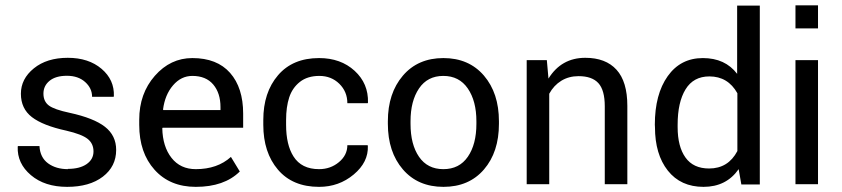

<svg xmlns="http://www.w3.org/2000/svg" viewBox="-20 -706 3226 736"><path d="M234.4 -205.1Q144.5 -224.6 102.3 -257.1Q60.1 -289.6 60.1 -346.7Q60.1 -403.8 109.9 -444.1Q159.7 -484.4 239.7 -484.4Q319.8 -484.4 369.4 -442.1Q418.9 -399.9 416.5 -337.4L415.5 -335H333Q333 -367.7 306.4 -391.6Q279.8 -415.5 236.6 -415.5Q193.4 -415.5 169.9 -396.2Q146.5 -377 146.5 -347.2Q146.5 -317.4 167 -301.8Q187.5 -286.1 247.6 -273.4Q339.4 -253.4 382.3 -220Q425.3 -186.5 425.3 -131.3Q425.3 -67.9 374.3 -28.8Q323.2 10.3 237.3 10.3Q151.4 10.3 98.4 -34.7Q45.4 -79.6 47.9 -143.6L48.8 -146H131.3Q133.8 -102.1 164.3 -79.8Q194.8 -57.6 240.7 -57.6L239.7 -58.6Q285.6 -58.6 312 -76.9Q338.4 -95.2 338.4 -125.5Q338.4 -155.8 315.9 -173.6Q293.5 -191.4 234.4 -205.1Z M825.2 -295.4Q825.2 -349.1 797.4 -382.1Q769.5 -415 717.3 -415Q674.3 -415 643.3 -378.9Q612.3 -342.8 605 -286.6L606 -284.2H825.2ZM730.5 10.3Q631.3 10.3 572.5 -55.2Q513.7 -120.6 513.7 -227.5V-247.1Q513.7 -347.2 573.5 -415.3Q633.3 -483.4 717.3 -483.4Q812 -483.4 862.1 -426.5Q912.1 -369.6 912.1 -270.5V-216.3H603.5L602.1 -214.4Q603.5 -144 637.5 -100.8Q671.4 -57.6 730.5 -57.6Q813.5 -57.6 865.2 -104.5L899.4 -48.3H898.9Q839.4 10.3 730.5 10.3Z M1076.7 -227.5Q1076.7 -150.9 1105 -106.4Q1135.7 -57.6 1203.1 -57.6Q1247.1 -57.6 1279.3 -84.5Q1311.5 -111.3 1311.5 -149.4H1389.2L1390.1 -146.5Q1392.6 -84.5 1335.9 -37.1Q1279.3 10.3 1203.1 10.3Q1101.6 10.3 1045.4 -55.7Q989.3 -121.6 989.3 -227.5V-246.1Q989.3 -351.6 1045.7 -417.5Q1102.1 -483.4 1203.1 -483.4Q1286.1 -483.4 1339.4 -434.6Q1392.6 -385.7 1390.6 -313L1389.6 -310.5H1311.5Q1311.5 -354.5 1280.8 -384.8Q1250 -415 1204.3 -415Q1158.7 -415 1129.6 -392.1Q1100.6 -369.1 1088.6 -332.5Q1076.7 -295.9 1076.7 -246.1Z M1553.7 -241.2V-231.4Q1553.7 -152.3 1586.2 -105Q1618.7 -57.6 1679.7 -57.6Q1740.7 -57.6 1773.4 -105.2Q1806.2 -152.8 1806.2 -231.4V-241.2Q1806.2 -318.8 1773.2 -366.9Q1740.2 -415 1679.4 -415Q1618.7 -415 1586.2 -366.9Q1553.7 -318.8 1553.7 -241.2ZM1466.8 -231.4V-241.2Q1466.8 -348.6 1524.4 -416Q1582 -483.4 1679.7 -483.4Q1777.3 -483.4 1835 -416.3Q1892.6 -349.1 1892.6 -241.2V-231.4Q1892.6 -123 1835.2 -56.4Q1777.8 10.3 1679.9 10.3Q1582 10.3 1524.4 -56.6Q1466.8 -123.5 1466.8 -231.4Z M1999 -475.6H2076.2L2082.5 -404.8Q2131.8 -484.4 2223.6 -484.4Q2301.8 -484.4 2343.3 -438.7Q2384.8 -393.1 2384.8 -300.3V0H2298.3V-298.3Q2298.3 -360.4 2273.9 -387.2Q2249.5 -414.1 2197.8 -414.1Q2160.6 -414.1 2131.8 -396.5Q2103 -378.9 2085.4 -346.7V0H1999Z M2805.7 -422.9V-684.6H2892.6V1H2821.8L2811.5 -57.6Q2764.2 10.3 2676.8 10.3Q2589.4 10.3 2540 -52Q2490.7 -114.3 2490.7 -218.8L2490.2 -228Q2490.2 -344.7 2539.6 -414.1Q2588.9 -483.4 2674.3 -483.4Q2759.8 -483.4 2805.7 -422.9ZM2577.6 -228V-218.8Q2577.6 -144 2607.7 -102.1Q2637.7 -60.1 2698.2 -60.1Q2771.5 -60.1 2806.6 -127V-348.6Q2770.5 -413.1 2699.2 -413.1Q2638.2 -413.1 2607.9 -363.5Q2577.6 -314 2577.6 -228Z M3115.7 -475.6V0H3029.3V-475.6ZM3115.7 -685.5V-597.2H3029.3V-685.5Z"/></svg>

Font: Yantramanav
Style: Regular
Weight: 400
Version: Version 1.000;PS 1.0;hotconv 1.0.72;makeotf.lib2.5.5900; ttf